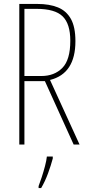

<svg xmlns="http://www.w3.org/2000/svg" viewBox="-20 -734 444 975"><path d="M169 -714Q231 -714 274 -696.5Q317 -679 340 -638Q363 -597 363 -525Q363 -360 234 -328L384 0H354L208 -322H104V0H78V-714ZM166 -689H104V-348H190Q256 -348 296.5 -389Q337 -430 337 -527Q337 -613 298 -651Q259 -689 166 -689ZM248 71Q239 105 224 146Q209 187 189 221H176V211Q183 193 192 165.5Q201 138 208.5 109.5Q216 81 218 61H248Z"/></svg>

Font: Noto Sans Gurmukhi ExtraCondensed Thin
Style: Regular
Weight: 100
Width: 2
Designer: Jelle Bosma - Monotype Design Team
Foundry: Monotype Imaging Inc.
Version: Version 2.004; ttfautohint (v1.8.4.7-5d5b)